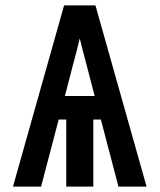

<svg xmlns="http://www.w3.org/2000/svg" viewBox="-20 -690 590 710"><path d="M28 0 217 -670H333L522 0H418L353 -248H325V0H225V-248H197L132 0ZM330 -335 301 -447Q294 -472 287.5 -497.5Q281 -523 275 -548Q269 -523 262.5 -497.5Q256 -472 249 -447L220 -335Z"/></svg>

Font: Lode
Style: Bold
Weight: 700
Monospace: yes
Designer: Belleve Invis
Foundry: Belleve Invis
Version: Version 29.2.0; ttfautohint (v1.8.3)